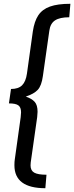

<svg xmlns="http://www.w3.org/2000/svg" viewBox="-20 -856 391 1012"><path d="M345 -765Q295 -765 270 -748.5Q245 -732 240 -694L206 -455Q199 -404 179 -382.5Q159 -361 116 -347Q148 -336 163 -319Q178 -302 178 -267Q178 -259 176 -239L142 0Q141 6 141 16Q141 43 160.5 54Q180 65 225 65L219 136Q56 136 56 15Q56 -5 58 -16L89 -238Q91 -258 91 -264Q91 -290 77 -300.5Q63 -311 27 -311L38 -387Q77 -387 96.5 -406.5Q116 -426 122 -468L153 -690Q161 -744 182 -775.5Q203 -807 243.5 -821.5Q284 -836 351 -836Z"/></svg>

Font: FiraGO
Style: Italic
Weight: 400
Italic angle: -8°
Designer: bBox Type GmbH
Foundry: bBox Type GmbH
Version: Version 1.001